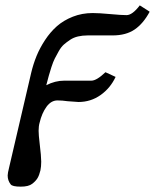

<svg xmlns="http://www.w3.org/2000/svg" viewBox="-20 -487 582 721"><path d="M534.2 -448.2 542 -442.9Q518.1 -398.4 485.6 -376.2Q453.1 -354 402.8 -354H313H309.1Q289.6 -354 272.9 -350.1Q256.3 -346.2 243.2 -337.4Q230 -328.6 219.7 -319.6Q209.5 -310.5 200.7 -294.9Q191.9 -279.3 185.8 -267.3Q179.7 -255.4 173.1 -235.1Q166.5 -214.8 163.1 -202.1L153.8 -167Q187 -184.1 221.2 -184.1H323.2Q342.8 -184.1 376 -215.8L414.1 -198.2Q394.5 -156.2 357.7 -130.1Q320.8 -104 274.9 -104Q270.5 -104 233.9 -106.9Q213.9 -109.9 195.8 -109.9Q171.9 -109.9 154.5 -85.9Q137.2 -62 128.9 -26.9Q125 -13.7 125 3.9Q125 19.5 128.9 51.8Q134.8 100.1 134.8 120.1Q134.8 138.2 131.8 152.8Q127.4 170.9 121.1 181.6Q114.3 192.9 101.1 203.1Q87.4 213.9 58.1 213.9Q25.9 213.9 20 205.1Q8.8 190.9 8.8 171.9Q8.8 163.6 14.2 142.1L97.2 -213.9Q105 -246.6 117.2 -276.6Q129.4 -306.6 149.2 -336.7Q168.9 -366.7 193.8 -388.7Q218.8 -410.6 253.4 -424.3Q288.1 -438 328.1 -438Q352.1 -438 394 -434.1Q436 -430.2 455.1 -430.2Q477.1 -430.2 504.9 -466.8Z"/></svg>

Font: Linux Libertine G
Style: Semibold Italic
Weight: 600
Italic angle: -11.5°
Designer: Philipp H. Poll
Foundry: Philipp H. Poll
Version: Version 5.1.1